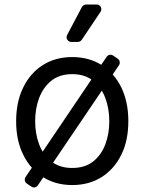

<svg xmlns="http://www.w3.org/2000/svg" viewBox="-20 -804 637 846"><path d="M170.8 -22.7 146.7 12.8Q143.8 17.4 139.4 19.7Q134.9 22 129.6 22Q123.6 22 117.9 18.1L98 4.6Q93.8 1.8 91.4 -2.8Q89.1 -7.5 89.1 -12.4Q89.1 -19.2 92.7 -24.1L120.4 -65Q98.4 -89.5 82.4 -122.2Q51.1 -184.7 51.1 -269.9Q51.1 -355.1 82.4 -418.7Q113.6 -482.6 169 -517.4Q224.4 -552.6 298.3 -552.6Q370.7 -552.6 426.1 -518.5L449.9 -553.6Q452.8 -558.2 457.2 -560.5Q461.6 -562.9 467 -562.9Q473.4 -562.9 479 -558.9L498.6 -545.5Q502.8 -542.6 505.3 -538Q507.8 -533.4 507.8 -528.4Q507.8 -521.7 504.3 -516.7L476.6 -475.9Q497.9 -452.1 514.6 -418.7Q545.5 -354.8 545.5 -269.9Q545.5 -185 514.6 -122.2Q483.3 -58.9 427.9 -23.8Q372.2 11.4 298.3 11.4Q225.9 11.4 170.8 -22.7ZM152.3 -168.3Q158 -152.3 168 -135.7L382.8 -453.8Q348.4 -477.3 298.3 -477.3Q242.5 -477.3 206 -448.2Q170.1 -419 152.3 -371.8Q134.9 -324.9 134.9 -269.9Q134.9 -214.8 152.3 -168.3ZM298.3 -63.9Q354.4 -63.9 390.6 -92.7Q426.5 -121.1 444.2 -168.3Q461.6 -214.8 461.6 -269.9Q461.6 -324.9 444.2 -371.8Q437.9 -389.2 428.6 -404.5L213.8 -87Q248.6 -63.9 298.3 -63.9ZM273.4 -640.3Q273.4 -631.7 279.5 -625.5Q285.5 -619.3 294.4 -619.3H322.8Q328.1 -619.3 332.7 -621.8Q337.4 -624.3 340.2 -628.6L422.9 -751.8Q426.5 -756.7 426.5 -763.1Q426.5 -771.7 420.6 -777.9Q414.8 -784.1 405.9 -784.1H359.4Q353.7 -784.1 348.7 -781.1Q343.8 -778.1 340.9 -773.1L275.9 -649.9Q273.4 -645.2 273.4 -640.3Z"/></svg>

Font: DeltaSans
Style: Regular
Weight: 400
Designer: Rasmus Andersson
Foundry: rsms
Version: Version 3.012